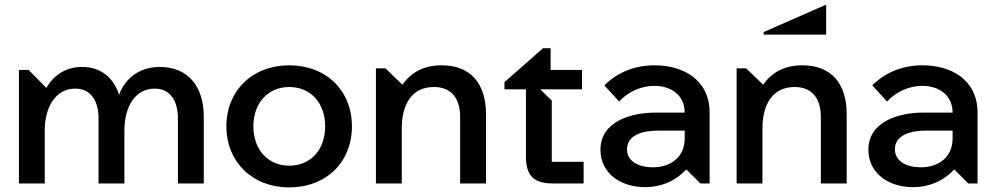

<svg xmlns="http://www.w3.org/2000/svg" viewBox="-20 -795 4311 832"><path d="M62 0H174V-232C174 -327 219 -411 306 -411C377 -411 407 -354 407 -281V0H519V-229C519 -333 566 -411 650 -411C721 -411 751 -354 751 -281V0H863V-290C863 -419 796 -505 672 -505C592 -505 524 -462 496 -384C472 -460 415 -505 336 -505C262 -505 209 -465 181 -414L104 -492H62Z M1233 17C1394 17 1505 -92 1505 -248C1505 -402 1394 -512 1233 -512C1074 -512 961 -402 961 -248C961 -93 1074 17 1233 17ZM1233 -77C1143 -77 1078 -145 1078 -248C1078 -350 1143 -418 1233 -418C1327 -418 1389 -348 1389 -248C1389 -147 1327 -77 1233 -77Z M1609 0H1721V-239C1721 -340 1763 -418 1860 -418C1939 -418 1974 -365 1974 -288V0H2086V-300C2086 -431 2021 -512 1894 -512C1817 -512 1762 -482 1724 -428L1650 -499H1609Z M2376 0H2509V-94H2371V-359L2321 -408H2502V-492H2366V-586H2333L2166 -439V-408H2259V-117C2259 -34 2293 0 2376 0Z M2776 16C2839 16 2903 -6 2954 -61L3015 0H3055V-307C3055 -450 2940 -512 2817 -512C2734 -512 2658 -484 2599 -425L2663 -355C2705 -401 2763 -423 2816 -423C2886 -423 2947 -384 2947 -307H2819C2715 -307 2582 -269 2582 -146C2582 -45 2668 16 2776 16ZM2809 -70C2749 -70 2697 -95 2697 -148C2697 -216 2778 -229 2830 -229H2947V-196C2947 -111 2883 -70 2809 -70Z M3172 0H3284V-239C3284 -340 3326 -418 3423 -418C3502 -418 3537 -365 3537 -288V0H3649V-300C3649 -431 3584 -512 3457 -512C3380 -512 3325 -482 3287 -428L3213 -499H3172ZM3289 -645H3560V-775L3289 -656Z M3937 16C4000 16 4064 -6 4115 -61L4176 0H4216V-307C4216 -450 4101 -512 3978 -512C3895 -512 3819 -484 3760 -425L3824 -355C3866 -401 3924 -423 3977 -423C4047 -423 4108 -384 4108 -307H3980C3876 -307 3743 -269 3743 -146C3743 -45 3829 16 3937 16ZM3970 -70C3910 -70 3858 -95 3858 -148C3858 -216 3939 -229 3991 -229H4108V-196C4108 -111 4044 -70 3970 -70Z"/></svg>

Font: LaHaus Display SemiBold
Style: Regular
Weight: 600
Designer: We are Make, BastardaType, Dalton Maag Ltd
Foundry: BastardaType, Dalton Maag Ltd
Version: Version 3.100;Glyphs 3.3 (3331)